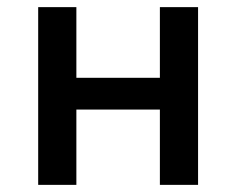

<svg xmlns="http://www.w3.org/2000/svg" viewBox="-20 -518 661 538"><path d="M87 0V-498H194V-300H428V-498H535V0H428V-211H194V0Z"/></svg>

Font: Nunito Sans 7pt SemiCondensed SemiBold
Style: Regular
Weight: 600
Width: 4
Designer: Vernon Adams
Foundry: Vernon Adams
Version: Version 3.101;gftools[0.9.27]